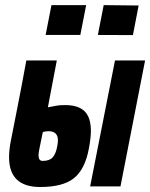

<svg xmlns="http://www.w3.org/2000/svg" viewBox="-20 -732 590 754"><path d="M387.2 -711.9 524.4 -710.4 502 -594.2 364.3 -594.7ZM182.1 -711.9H318.4L295.4 -594.7H159.2ZM334 0 431.6 -494.6H549.8L453.1 0ZM170.4 -216.8Q164.6 -216.8 158.9 -215.8Q153.3 -214.8 150.4 -213.9L147.9 -212.4Q143.6 -188.5 133.8 -143.1Q131.3 -129.4 131.3 -122.1Q131.3 -100.1 147.5 -100.1Q173.8 -100.1 186.3 -113.3Q198.7 -126.5 204.1 -154.3Q207.5 -170.4 207.5 -180.7Q207.5 -216.8 170.4 -216.8ZM83.5 -494.6H104H203.1L168 -310.5Q178.7 -312.5 190.2 -314.7Q201.7 -316.9 205.8 -317.6Q210 -318.4 217.3 -318.8Q224.6 -319.3 235.8 -319.3Q287.6 -319.3 312.3 -294.9Q336.9 -270.5 336.9 -217.8Q336.9 -189 328.6 -146.5Q313.5 -66.9 270.3 -32.2Q227.1 2.4 137.7 2.4Q15.6 2.4 15.6 -114.7Q15.6 -144 22.9 -180.7Q29.3 -212.4 43.9 -287.1Q58.6 -361.8 65.9 -400.4Q70.8 -426.8 75 -449.5Q79.1 -472.2 83.5 -494.6Z"/></svg>

Font: Fantasque Sans Mono
Style: Bold Italic
Weight: 700
Italic angle: -11°
Monospace: yes
Designer: Jany Belluz
Version: Version 1.7.1